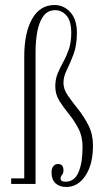

<svg xmlns="http://www.w3.org/2000/svg" viewBox="-20 -732 427 764"><path d="M244 12Q216.5 12 200.8 -2.8Q185 -17.5 185 -46Q185 -61.5 192.2 -70.5Q199.5 -79.5 210.5 -79.5Q232.5 -79.5 232.5 -54.5Q232.5 -42.5 226.8 -36Q221 -29.5 221 -21.5Q221 -9 241 -9Q276 -9 292.2 -46.2Q308.5 -83.5 308.5 -147.5Q308.5 -189 292.2 -220.2Q276 -251.5 254.5 -277.8Q233 -304 216.5 -330.2Q200 -356.5 200 -388Q200 -417.5 209.8 -440.5Q219.5 -463.5 232 -486Q244.5 -508.5 254 -536Q263.5 -563.5 263.5 -602Q263.5 -648 244.8 -669.8Q226 -691.5 200 -691.5Q170 -691.5 153 -668.5Q136 -645.5 128.8 -607.8Q121.5 -570 121.5 -524.5V0H24.5V-22H76.5V-507Q76.5 -601.5 107.8 -656.8Q139 -712 197 -712Q234 -712 260 -683.2Q286 -654.5 286 -602Q286 -552 272.8 -516.5Q259.5 -481 246 -454Q232.5 -427 232.5 -402.5Q232.5 -377 250.2 -351.5Q268 -326 291.2 -297Q314.5 -268 332.2 -232.8Q350 -197.5 350 -153Q350 -78 320 -33Q290 12 244 12Z"/></svg>

Font: Imbue 50pt ExtraLight
Style: Regular
Weight: 200
Designer: Tyler Finck
Foundry: Etcetera Type Company
Version: Version 1.102; ttfautohint (v1.8.3)